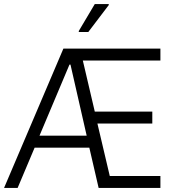

<svg xmlns="http://www.w3.org/2000/svg" viewBox="-24 -928 859 948"><path d="M-4 0 289 -688H768V-629H385L444 -377H728V-318H457L518 -59H768V0H463L417 -199H147L63 0ZM171 -258H404L324 -609H319ZM365 -770V-775L444 -908H513V-903L412 -770Z"/></svg>

Font: Saira Semi Condensed Light
Style: Regular
Weight: 300
Width: 4
Designer: Hector Gatti with collaboration of the Omnibus-Type team
Foundry: Omnibus-Type
Version: Version 1.001; ttfautohint (v1.8)